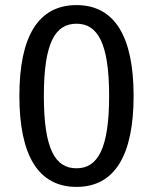

<svg xmlns="http://www.w3.org/2000/svg" viewBox="-20 -721 600 753"><path d="M280 -628C363 -628 408 -552 408 -345C408 -137 363 -61 280 -61C196 -61 152 -137 152 -345C152 -552 196 -628 280 -628ZM280 -701C130 -701 56 -578 56 -345C56 -112 130 12 280 12C430 12 504 -112 504 -345C504 -577 430 -701 280 -701Z"/></svg>

Font: Fira Math
Style: Regular
Weight: 400
Designer: Xiangdong Zeng
Foundry: Xiangdong Zeng
Version: Version 0.3.4